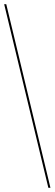

<svg xmlns="http://www.w3.org/2000/svg" viewBox="-20 -780 262 921"><path d="M212 121H222L10 -760H0Z"/></svg>

Font: Noto Serif Display SemiCondensed
Style: Regular
Weight: 400
Width: 4
Designer: Monotype Design Team
Foundry: Monotype Imaging Inc.
Version: Version 2.009